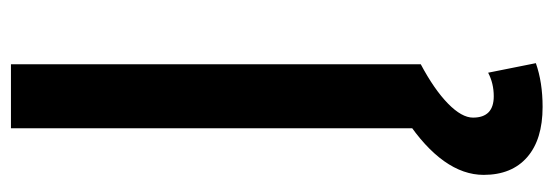

<svg xmlns="http://www.w3.org/2000/svg" viewBox="-342 -428 987 342"><g transform="rotate(-90 151.0 -256.5)"><path d="M94 0V-730H208V0ZM132 217Q74 217 42.5 189.5Q11 162 11 112Q11 76 35.5 41.5Q60 7 108 -25L208 0Q163 24 138 48.5Q113 73 113 93Q113 130 151 130Q174 130 193 120L210 205Q176 217 132 217Z"/></g></svg>

Font: M PLUS 1 Medium
Style: Regular
Weight: 500
Designer: Coji Morishita
Foundry: UNDERFOREST DESIGN
Version: Version 1.001